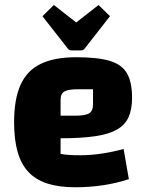

<svg xmlns="http://www.w3.org/2000/svg" viewBox="-20 -746 603 779"><path d="M285.2 13.8Q219.8 13.8 172.7 -1.2Q125.6 -16.3 95.7 -47.9Q65.8 -79.6 51.5 -129.7Q37.2 -179.8 37.2 -250Q37.2 -343.7 63.4 -401.8Q89.6 -460 145.3 -486.9Q200.9 -513.8 289.2 -513.8Q376.6 -513.8 425.8 -498.9Q475 -484 495.4 -448.1Q515.8 -412.2 515.8 -348.6Q515.8 -301.9 501.5 -270.4Q487.2 -238.9 454.2 -220.1Q421.2 -201.4 365.3 -193.2Q309.3 -185 225.8 -185H195.8V-276.6H284.8Q326.2 -276.6 341.8 -286.4Q357.4 -296.1 357.4 -322.5V-383.9H298.2Q257 -383.9 241.4 -375Q225.8 -366 225.8 -341.1V-121.8Q240.2 -118.8 258.7 -117.5Q277.3 -116.1 304.7 -116.1Q347 -116.1 390.1 -122.4Q433.3 -128.6 481.5 -141.6L502.8 -19.2Q454.4 -3 399.2 5.4Q343.9 13.8 285.2 13.8ZM198.6 -725.7 289.2 -654.8 379.8 -725.7 426.2 -680.3 324.2 -549.8Q318.7 -541.6 309.6 -541.6H268.8Q260 -541.6 254.3 -549.8L152.2 -680.3Z"/></svg>

Font: Changa
Style: Regular
Weight: 400
Designer: Eduardo Rodriguez Tunni
Foundry: Eduardo Rodriguez Tunni
Version: Version 3.003